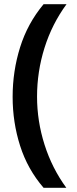

<svg xmlns="http://www.w3.org/2000/svg" viewBox="-20 -734 366 912"><path d="M40 -274Q40 -396 75.5 -509.5Q111 -623 187 -714H296Q227 -620 191.5 -507Q156 -394 156 -275Q156 -159 191.5 -47Q227 65 295 158H187Q111 70 75.5 -41.5Q40 -153 40 -274Z"/></svg>

Font: Noto Sans Lisu SemiBold
Style: Regular
Weight: 600
Designer: Monotype Design Team. David Williams.
Foundry: Monotype Imaging Inc.
Version: Version 2.102; ttfautohint (v1.8.4.7-5d5b)